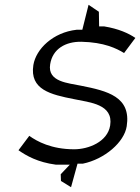

<svg xmlns="http://www.w3.org/2000/svg" viewBox="-20 -688 584 800"><path d="M57 -62C90 -39 137 -12 212 -2H271L233 38L234 66L276 92L303 -6H325C417 -25 498 -96 508 -162C527 -285 428 -309 317 -331C266 -342 177 -346 189 -420C199 -485 254 -515 319 -514C414 -512 466 -486 497 -467L544 -530C516 -549 475 -568 414 -578H393L392 -639L349 -668L323 -564H299C201 -553 130 -484 119 -417C103 -314 192 -294 288 -275C355 -261 453 -254 439 -165C428 -97 349 -66 289 -66C194 -66 134 -99 102 -122Z"/></svg>

Font: Charger Static
Style: Obl
Weight: 1000
Designer: Jasper
Foundry: KineticPlasma Fonts/Cannot Into Space Fonts
Version: Version 1.1